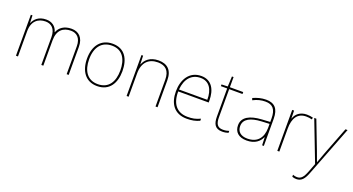

<svg xmlns="http://www.w3.org/2000/svg" viewBox="-54 -1371 4283 2327"><g transform="rotate(20 2087.5 -208.0)"><path d="M614 -538C519 -538 460 -494 435 -429H433C415 -500 360 -538 287 -538C185 -538 138 -481 117 -432H115L111 -528H90V0H116V-325C116 -459 194 -513 287 -513C360 -513 417 -467 417 -360V0H443V-325C443 -459 514 -513 614 -513C687 -513 744 -467 744 -360V0H770V-361C770 -482 704 -538 614 -538Z M1367 -264C1367 -417 1303 -538 1144 -538C997 -538 911 -432 911 -264C911 -107 986 10 1138 10C1295 10 1367 -109 1367 -264ZM938 -264C938 -420 1012 -513 1144 -513C1285 -513 1340 -402 1340 -264C1340 -119 1278 -15 1138 -15C1003 -15 938 -117 938 -264Z M1736 -538C1624 -538 1567 -478 1544 -417H1542L1538 -528H1517V0H1543V-302C1543 -446 1621 -513 1736 -513C1833 -513 1890 -462 1890 -345V0H1916V-346C1916 -477 1850 -538 1736 -538Z M2287 -538C2133 -538 2059 -408 2059 -259C2059 -104 2130 10 2296 10C2360 10 2408 0 2459 -23V-50C2397 -22 2360 -15 2296 -15C2159 -15 2084 -105 2086 -266H2479V-291C2479 -430 2422 -538 2287 -538ZM2287 -513C2399 -513 2453 -423 2452 -291H2087C2099 -436 2175 -513 2287 -513Z M2752 -15C2678 -15 2657 -61 2657 -143V-503H2829V-528H2657V-659H2636L2630 -528L2550 -525V-503H2631V-140C2631 -47 2659 10 2752 10C2787 10 2809 4 2831 -3V-28C2809 -20 2785 -15 2752 -15Z M3123 -537C3064 -537 3009 -522 2956 -498L2965 -472C3022 -501 3070 -512 3123 -512C3216 -512 3261 -463 3261 -343V-300L3158 -294C3001 -285 2907 -234 2907 -129C2907 -45 2961 10 3067 10C3175 10 3231 -42 3259 -103H3261L3265 0H3287V-350C3287 -480 3232 -537 3123 -537ZM3160 -270 3261 -275V-220C3259 -99 3200 -15 3067 -15C2982 -15 2935 -58 2935 -129C2935 -222 3024 -263 3160 -270Z M3648 -536C3563 -536 3508 -488 3489 -427H3487L3485 -528H3461V0H3487V-297C3487 -428 3537 -511 3648 -511C3678 -511 3698 -508 3723 -501L3729 -525C3705 -532 3680 -536 3648 -536Z M3745 -528 3946 -6 3905 102C3872 187 3844 218 3793 218C3772 218 3758 214 3739 207V233C3758 240 3774 243 3793 243C3858 243 3893 202 3926 115L4175 -528H4148L4009 -168C3986 -108 3971 -66 3961 -37H3959C3949 -65 3933 -108 3909 -172L3772 -528Z"/></g></svg>

Font: Noto Sans Sinhala Thin
Style: Regular
Weight: 100
Designer: Jelle Bosma - Monotype Design Team
Foundry: Monotype Imaging Inc.
Version: Version 2.006